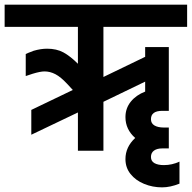

<svg xmlns="http://www.w3.org/2000/svg" viewBox="-30 -650 827 828"><path d="M416 -318 596 -405V-447H698V-172H670Q621 -172 621 -136Q621 -118 636 -109Q651 -100 677 -100H698V-10H670Q647 -10 634 -0.5Q621 9 621 27Q621 45 636 53.5Q651 62 677 62Q712 62 744 47V142Q704 158 669 158Q628 158 591.5 143Q555 128 533 100.5Q511 73 511 36Q511 -16 553 -55Q511 -92 511 -145Q511 -183 534 -211.5Q557 -240 596 -255V-298L416 -211V0H306V-165L105 -69V-176L284 -262L259 -289Q232 -318 209 -330Q186 -342 162 -342Q144 -342 111 -332L81 -322V-417Q86 -420 115 -431Q146 -440 173 -440Q214 -440 243.5 -424Q273 -408 306 -375V-534H-10V-630H777V-534H416Z"/></svg>

Font: Pragati Narrow
Style: Bold
Weight: 700
Designer: Hector Gatti, Marcela Romero, Pablo Cosgaya and Nicolas Silva
Foundry: Omnibus-Type
Version: Version 1.010; ttfautohint (v1.3)